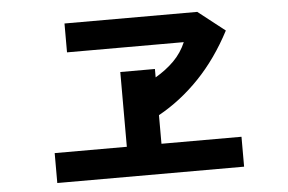

<svg xmlns="http://www.w3.org/2000/svg" viewBox="-46 -664 1092 729"><g transform="rotate(-5 500.0 -299.5)"><path d="M856 1H144V-113H419V-398H551V-366Q592 -390 622 -420Q652 -450 669 -490H224V-600H730L832 -520Q778 -417 707 -343Q636 -269 551 -222V-113H856Z"/></g></svg>

Font: NanumGothicCoding
Style: Bold
Weight: 700
Monospace: yes
Designer: Kwon Bruce; Nicolas Noh; Sung-woo Choi; Go-un Cha; Soo-hyun Park;
Foundry: NHN Corporation
Version: Version 2.000;PS 1;hotconv 1.0.49;makeotf.lib2.0.14853